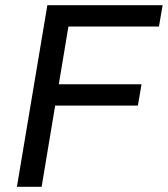

<svg xmlns="http://www.w3.org/2000/svg" viewBox="-20 -718 645 738"><path d="M45 0 162 -698H605L591 -616H243L206 -394H524L510 -312H192L140 0Z"/></svg>

Font: IBM Plex Mono Text
Style: Italic
Weight: 450
Italic angle: -9°
Monospace: yes
Designer: Mike Abbink, Paul van der Laan, Pieter van Rosmalen
Foundry: Bold Monday
Version: Version 2.1